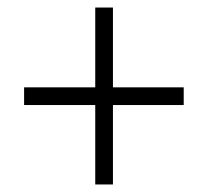

<svg xmlns="http://www.w3.org/2000/svg" viewBox="-20 -608 554 510"><path d="M280 -376H468V-329H280V-118H233V-329H44V-376H233V-588H280Z"/></svg>

Font: Noto Sans Myanmar SemiCondensed Light
Style: Regular
Weight: 300
Width: 4
Designer: Monotype Design Team
Foundry: Monotype Imaging Inc.
Version: Version 2.107; ttfautohint (v1.8.4.7-5d5b)